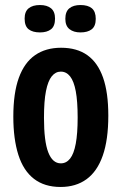

<svg xmlns="http://www.w3.org/2000/svg" viewBox="-20 -731 484 764"><path d="M221 13Q157 13 115 -19.5Q73 -52 53 -115Q33 -178 33 -267Q33 -361 55 -421.5Q77 -482 119.5 -511.5Q162 -541 223 -541Q286 -541 327.5 -511.5Q369 -482 390 -422.5Q411 -363 411 -271Q411 -175 389 -112Q367 -49 324.5 -18Q282 13 221 13ZM222 -81Q244 -81 259 -100Q274 -119 281.5 -159.5Q289 -200 289 -263Q289 -328 281.5 -368Q274 -408 259 -427Q244 -446 222 -446Q201 -446 186 -427.5Q171 -409 163 -369Q155 -329 155 -262Q155 -169 172 -125Q189 -81 222 -81ZM300 -602Q273 -602 256.5 -615Q240 -628 240 -656Q240 -685 256 -698Q272 -711 300 -711Q330 -711 345.5 -698Q361 -685 361 -656Q361 -627 345 -614.5Q329 -602 300 -602ZM139 -602Q110 -602 94 -614.5Q78 -627 78 -657Q78 -685 94 -698Q110 -711 139 -711Q167 -711 183 -698Q199 -685 199 -657Q199 -627 183 -614.5Q167 -602 139 -602Z"/></svg>

Font: Bricolage Grotesque 24pt Condensed SemiBold
Style: Regular
Weight: 600
Width: 3
Designer: Mathieu Triay
Foundry: Atelier Triay
Version: Version 1.001;gftools[0.9.33.dev8+g029e19f]